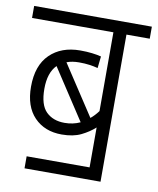

<svg xmlns="http://www.w3.org/2000/svg" viewBox="-74 -680 607 739"><g transform="rotate(10 230.0 -311.0)"><path d="M72 -47H318V-203Q296 -183 265.5 -168Q235 -153 190 -153Q123 -153 82.5 -195Q42 -237 42 -314Q42 -397 86.5 -440.5Q131 -484 205 -484Q230 -484 251 -481.5Q272 -479 287 -475L282 -429Q267 -433 249 -435.5Q231 -438 208 -438Q181 -438 160 -430L288 -235Q304 -248 318 -267V-575H0V-622H460V-575H369V0H72ZM94 -315Q94 -252 121 -225.5Q148 -199 193 -199Q226 -199 254 -212L125 -409Q94 -378 94 -315Z"/></g></svg>

Font: Noto Sans Condensed Light
Style: Regular
Weight: 300
Width: 3
Designer: Monotype Design Team
Foundry: Monotype Imaging Inc.
Version: Version 2.013; ttfautohint (v1.8.4.7-5d5b)